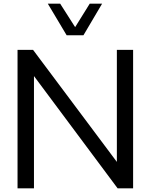

<svg xmlns="http://www.w3.org/2000/svg" viewBox="-20 -1020 816 1040"><path d="M341 -829H432L533 -1000H466L387 -873L306 -1000H239ZM701 -750H613V-143L159 -750H75V0H164V-608L617 0H701Z"/></svg>

Font: Oakes
Style: Regular
Weight: 400
Designer: Samuel Oakes
Foundry: Samuel Oakes
Version: Version 1.003;PS 001.003;hotconv 1.0.88;makeotf.lib2.5.64775